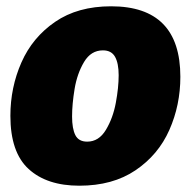

<svg xmlns="http://www.w3.org/2000/svg" viewBox="-20 -575 605 610"><path d="M553 -331Q553 -241 518 -162Q483 -83 410.5 -34Q338 15 232 15Q129 15 71 -38Q13 -91 13 -207Q13 -297 48 -376.5Q83 -456 155 -505.5Q227 -555 333 -555Q553 -555 553 -331ZM209 -205Q209 -166 219.5 -145.5Q230 -125 257 -125Q294 -125 316.5 -162.5Q339 -200 348 -248.5Q357 -297 357 -336Q357 -374 345.5 -394.5Q334 -415 307 -415Q269 -415 247 -378Q225 -341 217 -292.5Q209 -244 209 -205Z"/></svg>

Font: Bitter Pro Black
Style: Italic
Weight: 900
Italic angle: -9°
Designer: Sol Matas, and Bitter project Authors
Foundry: Sol Matas
Version: Version 1.010